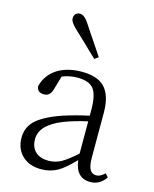

<svg xmlns="http://www.w3.org/2000/svg" viewBox="-122 -892 793 988"><g transform="rotate(15 274.5 -398.5)"><path d="M193 14C226 14 255 6 282 -9C304 -22 332 -46 366 -81C373 -19 403 12 454 12C487 12 515 -3 536 -34L520 -52C505 -37 490 -29 476 -29C461 -29 449 -35 442 -47C434 -60 430 -81 430 -112V-350C430 -412 416 -457 389 -485C363 -512 322 -525 266 -525C162 -525 89 -477 68 -396C70 -373 83 -362 107 -362C130 -362 144 -375 151 -402L172 -474C199 -485 226 -490 251 -490C292 -490 320 -481 337 -462C355 -441 364 -404 364 -350V-317C312 -306 266 -293 226 -280C163 -258 118 -234 91 -208C66 -183 54 -153 54 -117C54 -76 68 -43 95 -19C120 3 153 14 193 14ZM219 -38C190 -38 167 -45 150 -60C132 -76 123 -99 123 -128C123 -179 162 -220 241 -251C278 -265 319 -277 364 -287V-115C331 -86 305 -66 285 -55C264 -44 242 -38 219 -38ZM331 -620C314 -645 290 -681 257 -730C245 -748 236 -762 230 -771C213 -798 196 -811 181 -811C162 -811 149 -799 149 -778C149 -765 161 -747 184 -726C202 -709 231 -682 271 -643C288 -626 302 -614 311 -605Z"/></g></svg>

Font: AllPunType Light
Style: Regular
Weight: 300
Version: 1.0